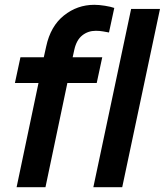

<svg xmlns="http://www.w3.org/2000/svg" viewBox="-20 -778 685 798"><path d="M49 0 140 -433H42L65 -540H162L172 -585Q190 -669 245.5 -713.5Q301 -758 372 -758Q392 -758 416.5 -754Q441 -750 455 -745L433 -643Q422 -645 408 -647.5Q394 -650 378 -650Q346 -650 322 -631Q298 -612 289 -572L282 -540H405L382 -433H260L169 0ZM368 0 525 -741H645L488 0Z"/></svg>

Font: Plus Jakarta Display Medium
Style: Italic
Weight: 500
Italic angle: -12°
Designer: Gumpita Rahayu
Foundry: Tokotype Studio
Version: Version 1.000